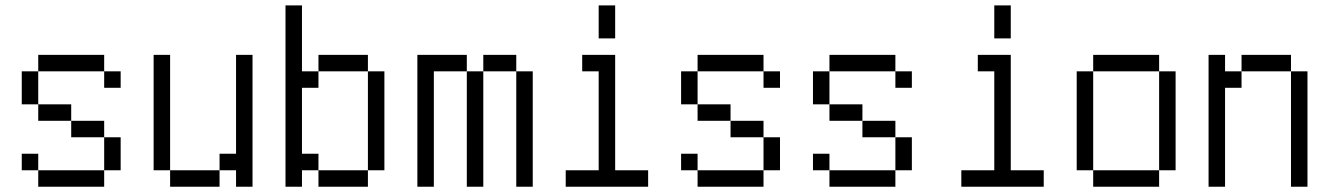

<svg xmlns="http://www.w3.org/2000/svg" viewBox="-20 -708 5040 728"><path d="M437.5 -375V-437.5H375V-375ZM125 -62.5V0H375V-62.5ZM125 -62.5V-125H62.5V-62.5ZM375 -62.5H437.5Q437.5 -62.5 437.5 -187.5H375Q375 -187.5 375 -62.5ZM375 -187.5V-250H250V-187.5ZM250 -250V-312.5H125V-250ZM125 -312.5Q125 -312.5 125 -437.5H62.5Q62.5 -437.5 62.5 -312.5ZM125 -437.5H375V-500H125Z M625 -62.5V0H812.5V-62.5ZM625 -62.5V-500H562.5V-62.5ZM875 -62.5V0H937.5Q937.5 0 937.5 -500H875Q875 -500 875 -125H812.5V-62.5Z M1125 -62.5H1187.5V0H1375V-62.5H1187.5V-125H1125Q1125 -125 1125 -375H1187.5V-437.5H1125Q1125 -437.5 1125 -687.5H1062.5V0H1125ZM1375 -62.5H1437.5Q1437.5 -62.5 1437.5 -437.5H1375Q1375 -437.5 1375 -62.5ZM1187.5 -437.5H1375V-500H1187.5Z M1562.5 -500Q1562.5 -500 1562.5 0H1625V-437.5H1750V0H1812.5V-437.5H1750V-500ZM1937.5 -437.5V0H2000V-437.5ZM1812.5 -437.5H1937.5V-500H1812.5Z M2437.5 0V-62.5H2312.5V-500H2187.5V-437.5H2250Q2250 -437.5 2250 -62.5H2125V0ZM2250 -687.5Q2250 -687.5 2250 -562.5H2312.5Q2312.5 -562.5 2312.5 -687.5Z M2937.5 -375V-437.5H2875V-375ZM2625 -62.5V0H2875V-62.5ZM2625 -62.5V-125H2562.5V-62.5ZM2875 -62.5H2937.5Q2937.5 -62.5 2937.5 -187.5H2875Q2875 -187.5 2875 -62.5ZM2875 -187.5V-250H2750V-187.5ZM2750 -250V-312.5H2625V-250ZM2625 -312.5Q2625 -312.5 2625 -437.5H2562.5Q2562.5 -437.5 2562.5 -312.5ZM2625 -437.5H2875V-500H2625Z M3437.5 -375V-437.5H3375V-375ZM3125 -62.5V0H3375V-62.5ZM3125 -62.5V-125H3062.5V-62.5ZM3375 -62.5H3437.5Q3437.5 -62.5 3437.5 -187.5H3375Q3375 -187.5 3375 -62.5ZM3375 -187.5V-250H3250V-187.5ZM3250 -250V-312.5H3125V-250ZM3125 -312.5Q3125 -312.5 3125 -437.5H3062.5Q3062.5 -437.5 3062.5 -312.5ZM3125 -437.5H3375V-500H3125Z M3937.5 0V-62.5H3812.5V-500H3687.5V-437.5H3750Q3750 -437.5 3750 -62.5H3625V0ZM3750 -687.5Q3750 -687.5 3750 -562.5H3812.5Q3812.5 -562.5 3812.5 -687.5Z M4125 -62.5V0H4375V-62.5ZM4125 -62.5Q4125 -62.5 4125 -437.5H4062.5Q4062.5 -437.5 4062.5 -62.5ZM4375 -62.5H4437.5Q4437.5 -62.5 4437.5 -437.5H4375Q4375 -437.5 4375 -62.5ZM4125 -437.5H4375V-500H4125Z M4562.5 -500Q4562.5 -500 4562.5 0H4625Q4625 0 4625 -375H4687.5V-437.5H4625V-500ZM4875 -437.5V0H4937.5V-437.5ZM4687.5 -437.5H4875V-500H4687.5Z"/></svg>

Font: Unifont
Style: Medium
Weight: 500
Version: Version 9.0.06